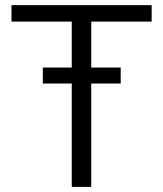

<svg xmlns="http://www.w3.org/2000/svg" viewBox="-20 -731 637 751"><path d="M452.1 -466.8V-404.3H336.9V0H260.7V-404.3H147.5V-466.8H260.7V-646.5H24.9V-710.9H573.2V-646.5H336.9V-466.8Z"/></svg>

Font: Vazirmatn UI Light
Style: Regular
Weight: 300
Designer: Saber Rastikerdar
Foundry: Saber Rastikerdar
Version: Version 33.003